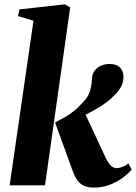

<svg xmlns="http://www.w3.org/2000/svg" viewBox="-20 -836 614 866"><path d="M23.5 0 131 -742.5 61.5 -763.5 67.5 -793.5 272 -816.5 296.5 -802.5 183 0ZM402.5 10Q376.5 10 358.8 2Q341 -6 328.8 -23.2Q316.5 -40.5 307 -67L228.5 -283.5Q251 -295 271.8 -306.8Q292.5 -318.5 313.8 -335.5Q335 -352.5 358 -379Q378.5 -399.5 386 -426Q393.5 -452.5 394.5 -476.5Q395 -502 407.2 -517.8Q419.5 -533.5 437.8 -540.5Q456 -547.5 473.5 -547.5Q507 -547.5 522 -530.5Q537 -513.5 537 -491Q537 -462.5 524 -441Q511 -419.5 493.5 -404Q478.5 -387.5 455 -370.8Q431.5 -354 404.2 -338.8Q377 -323.5 349 -310.8Q321 -298 296.5 -289L354.5 -343.5L456.5 -124.5Q469 -99 481 -88.2Q493 -77.5 507 -77.5Q516.5 -77.5 531.2 -82.8Q546 -88 559 -99.5L574 -70.5Q563 -57.5 539.2 -38.5Q515.5 -19.5 480.8 -4.8Q446 10 402.5 10Z"/></svg>

Font: Merriweather 72pt Black
Style: Italic
Weight: 900
Italic angle: -7.8°
Version: Version 2.101